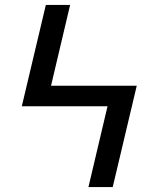

<svg xmlns="http://www.w3.org/2000/svg" viewBox="-20 -755 640 775"><path d="M337 0 414 -326H68L165 -735H263L186 -409H532L435 0Z"/></svg>

Font: Iosevka Fixed Medium Extended
Style: Regular
Weight: 500
Width: 7
Monospace: yes
Designer: Belleve Invis
Foundry: Belleve Invis
Version: Version 24.1.1; ttfautohint (v1.8.4)